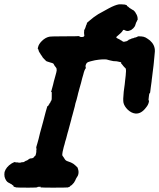

<svg xmlns="http://www.w3.org/2000/svg" viewBox="-62 -825 732 883"><path d="M485 -805Q489 -805 498 -805Q507 -805 512 -804Q522 -801 522 -800Q521 -797 526 -795Q529 -793 529 -793Q529 -792 534.5 -788Q540 -784 541 -784Q542 -784 544 -782Q550 -778 550 -779Q550 -779 552.5 -777Q555 -775 558 -771.5Q561 -768 562 -765Q571 -752 571 -739V-733Q570 -734 569 -731L568 -729Q567 -725 566 -725Q564 -722 561 -712Q559 -703 551 -695Q545 -690 541 -687Q536 -685 530 -683Q521 -681 512 -686Q511 -687 510.5 -686.5Q510 -686 510 -687Q509 -689 505 -687Q504 -687 503 -685Q498 -676 482 -663Q476 -658 474 -656Q470 -652 479 -648Q488 -643 489 -643Q490 -643 490 -642.5Q490 -642 490.5 -642Q491 -642 491 -642Q491 -641 495 -639Q496 -639 496.5 -638.5Q497 -638 498 -638Q499 -637 499 -637Q498 -637 499.5 -636Q501 -635 502 -635Q503 -635 503 -634Q503 -633 509 -633Q512 -633 514 -634Q516 -635 517 -635Q522 -635 523 -637Q523 -637 524 -637Q525 -637 525 -638Q525 -639 526.5 -639Q528 -639 528 -640Q528 -641 528.5 -641Q529 -641 530 -642Q531 -643 532 -643Q533 -643 534 -643.5Q535 -644 536 -644.5Q537 -645 538 -645Q542 -647 544 -648Q548 -649 553 -650Q555 -651 555 -651.5Q555 -652 557 -652Q562 -652 562 -653Q562 -654 564.5 -654Q567 -654 569 -655Q571 -656 571 -657L570 -658H576Q589 -658 598 -656Q607 -654 618 -646Q628 -640 637 -629Q646 -618 649 -604Q652 -593 648 -564Q647 -556 646.5 -548.5Q646 -541 645.5 -537.5Q645 -534 644 -523Q642 -510 640 -491Q638 -478 637.5 -470.5Q637 -463 636 -459Q635 -455 635 -449Q634 -440 631 -420Q630 -413 629.5 -407.5Q629 -402 628.5 -400.5Q628 -399 628 -398Q628 -397 627.5 -397.5Q627 -398 626 -396Q624 -394 623 -384Q622 -376 621.5 -371Q621 -366 621 -365Q622 -362 623 -363Q623 -362 623 -358Q622 -351 618 -343Q615 -337 610 -331Q587 -300 560 -303Q542 -305 525 -321Q510 -336 506 -352Q503 -365 507 -403Q508 -411 509 -418Q510 -425 511.5 -436.5Q513 -448 513.5 -455.5Q514 -463 516 -477Q519 -503 516 -510Q515 -512 512 -514Q505 -521 500 -528Q496 -533 495 -534L494 -535Q495 -535 495 -536Q497 -538 493 -539Q491 -540 480 -542Q477 -542 477 -542.5Q477 -543 475 -543Q458 -543 445 -547Q442 -548 437 -549Q432 -550 430 -551Q428 -552 416.5 -552Q405 -552 392.5 -550.5Q380 -549 375.5 -548Q371 -547 362.5 -545Q354 -543 352.5 -542.5Q351 -542 348 -541Q342 -540 338 -536Q334 -532 333 -528Q330 -521 332 -516Q333 -513 333 -512Q326 -504 321 -482Q319 -476 316 -465Q313 -454 311 -445Q309 -436 307.5 -432.5Q306 -429 303.5 -418.5Q301 -408 299.5 -403.5Q298 -399 297.5 -396.5Q297 -394 295 -385.5Q293 -377 290 -366Q287 -355 285 -350Q284 -346 282 -336Q277 -317 271 -295Q268 -286 267.5 -283Q267 -280 266 -276Q261 -259 256 -239Q253 -228 252 -224Q251 -220 249 -214Q247 -206 242 -187Q239 -178 237.5 -172.5Q236 -167 235 -162Q232 -154 226 -127Q225 -122 224.5 -116.5Q224 -111 225.5 -108.5Q227 -106 230 -102.5Q233 -99 236 -93Q240 -86 250 -83Q266 -78 275 -72Q282 -67 286 -63Q297 -53 296 -51Q295 -51 297 -47Q301 -35 298 -23Q297 -17 291 -9Q287 -3 284 5Q279 16 270 24Q267 27 267 27Q264 27 260 32Q260 33 260 33L250 37Q240 38 181 38Q136 38 129 37H123L125 36L127 35L125 34Q122 34 118 34Q110 34 110 36Q110 38 70 38Q21 38 13 37Q-1 34 0 31Q1 30 -1.5 28Q-4 26 -5.5 25.5Q-7 25 -6.5 24.5Q-6 24 -8 23Q-10 22 -12 21Q-14 20 -17 18Q-20 16 -23 15Q-35 9 -41 -12Q-42 -16 -42 -23Q-42 -30 -41 -34Q-34 -57 -9 -73Q-5 -75 -1.5 -77Q2 -79 4.5 -79.5Q7 -80 8 -80Q8 -77 16 -78Q19 -78 19.5 -78Q20 -78 24 -77Q32 -76 35 -78Q36 -79 42 -79Q49 -79 51 -82Q53 -84 56 -85Q64 -87 68 -91Q71 -94 75 -95.5Q79 -97 85 -97Q93 -99 96 -105Q97 -107 98 -107Q100 -107 102 -112Q102 -113 102.5 -114Q103 -115 103 -116.5Q103 -118 104 -120Q105 -122 105 -126Q105 -130 105 -134Q107 -139 105 -144Q104 -146 105.5 -151Q107 -156 109.5 -164.5Q112 -173 115.5 -186Q119 -199 122 -213Q126 -227 136 -264Q146 -301 148 -310Q153 -327 155 -334Q155 -336 155.5 -336.5Q156 -337 157 -337Q158 -336 159.5 -338Q161 -340 161.5 -342Q162 -344 163 -344Q164 -344 166 -349Q166 -351 167 -351Q169 -351 169 -354Q169 -354 170 -355Q171 -356 171 -357.5Q171 -359 171.5 -359Q172 -359 172 -360Q172 -361 173 -361Q174 -362 175 -365Q176 -367 176 -383Q176 -386 176 -389.5Q176 -393 176 -393V-395Q176 -397 176 -400Q176 -401 175.5 -401.5Q175 -402 174 -402H173Q174 -405 182 -435Q183 -441 185.5 -450Q188 -459 192 -473.5Q196 -488 197 -492Q200 -502 198 -510Q197 -513 192 -519Q189 -522 187 -526.5Q185 -531 184 -532Q181 -535 168 -538Q161 -540 154 -542.5Q147 -545 148 -547Q148 -547 145 -550Q142 -553 141.5 -553Q141 -553 141 -553.5Q141 -554 138 -557Q135 -560 135 -560Q135 -560 133 -563.5Q131 -567 128 -571Q125 -575 125 -575Q125 -576 124 -577.5Q123 -579 122 -580Q121 -581 119 -585Q117 -589 116.5 -589.5Q116 -590 116 -592Q114 -600 112 -600Q111 -601 113 -608Q116 -622 130 -636Q146 -652 164 -656Q172 -658 236 -658Q295 -658 301 -659Q302 -660 302 -659Q304 -654 317 -655Q324 -655 326 -661Q326 -663 325 -668.5Q324 -674 325 -680V-685L327 -690Q330 -695 330 -695.5Q330 -696 332 -702Q335 -709 334 -709Q334 -709 336 -712Q339 -717 337 -718Q336 -719 352 -732Q369 -747 390 -760Q413 -773 439 -787Q467 -802 485 -805Z"/></svg>

Font: TT2020 Style B
Style: Italic
Weight: 400
Italic angle: -15°
Version: Version 0.2.000